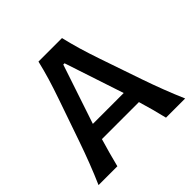

<svg xmlns="http://www.w3.org/2000/svg" viewBox="-189 -956 1141 1141"><g transform="rotate(-45 381.0 -385.5)"><path d="M17.6 0Q44.9 -62 71.3 -130.6Q97.7 -199.2 119.1 -261.2L210.9 -525.9Q235.8 -597.7 253.2 -655.5Q270.5 -713.4 284.2 -771.5H481.9Q496.1 -711.4 512.9 -654.1Q529.8 -596.7 554.2 -525.4L645 -260.7Q667 -196.8 692.9 -129.4Q718.8 -62 745.6 0H584.5Q574.2 -43.5 561.8 -89.4Q549.3 -135.3 536.1 -179.2H225.1Q197.8 -87.4 175.8 0ZM510.3 -281.2 386.7 -654.8H376L251 -281.2Z"/></g></svg>

Font: Pinar DS1 SemiBold
Style: Regular
Weight: 600
Designer: Amin Abedi
Version: Version 3.000